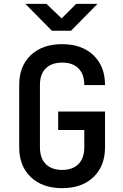

<svg xmlns="http://www.w3.org/2000/svg" viewBox="-20 -970 640 1000"><path d="M304 10Q201 10 140.5 -47.5Q80 -105 80 -203V-527Q80 -626 140.5 -683Q201 -740 304 -740Q406 -740 466.5 -682.5Q527 -625 527 -527H419Q419 -584 388.5 -614Q358 -644 304 -644Q249 -644 218.5 -614Q188 -584 188 -528V-203Q188 -146 218.5 -115.5Q249 -85 304 -85Q358 -85 388.5 -115.5Q419 -146 419 -203V-293H283V-389H527V-203Q527 -105 466.5 -47.5Q406 10 304 10ZM250 -810 112 -950H222L301 -874L377 -950H488L350 -810Z"/></svg>

Font: JetBrains Mono SemiBold
Style: Regular
Weight: 472
Monospace: yes
Designer: Philipp Nurullin, Konstantin Bulenkov
Foundry: JetBrains
Version: Version 2.305; ttfautohint (v1.8.4.7-5d5b)